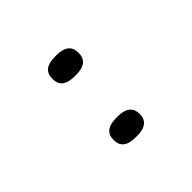

<svg xmlns="http://www.w3.org/2000/svg" viewBox="-7 -768 296 296"><g transform="rotate(45 141.0 -619.5)"><path d="M74.5 -591Q63.5 -591 58.2 -597.8Q53 -604.5 53 -618.5V-621.5Q53 -634.5 58.2 -641.2Q63.5 -648 74.5 -648Q85.5 -648 90.8 -641.2Q96 -634.5 96 -621.5V-618.5Q96 -604.5 90.8 -597.8Q85.5 -591 74.5 -591ZM208 -591Q197 -591 191.8 -597.8Q186.5 -604.5 186.5 -618.5V-621.5Q186.5 -634.5 191.8 -641.2Q197 -648 208 -648Q218.5 -648 223.8 -641.2Q229 -634.5 229 -621.5V-618.5Q229 -604.5 223.8 -597.8Q218.5 -591 208 -591Z"/></g></svg>

Font: Anek Devanagari Thin
Style: Regular
Weight: 250
Designer: Kailash Malviya (Devanagari) & Yesha Goshar (Latin)
Foundry: Ek Type
Version: Version 1.003